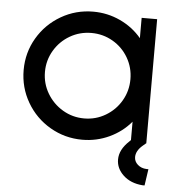

<svg xmlns="http://www.w3.org/2000/svg" viewBox="-51 -569 738 790"><g transform="rotate(5 318.5 -174.0)"><path d="M38 -257Q38 -329 73.5 -389.5Q109 -450 170 -485.5Q231 -521 303 -521Q362 -521 414.5 -496.5Q467 -472 503 -429V-513H567V0H566L553 11Q526 34 526 60Q526 78 540.5 91Q555 104 577 105H585L575 173H566Q517 169 487 141Q457 113 457 76Q457 35 497 -2L503 -8V-84Q467 -41 414.5 -16.5Q362 8 303 8Q231 8 170 -27.5Q109 -63 73.5 -124Q38 -185 38 -257ZM479 -257Q479 -305 455.5 -345.5Q432 -386 391.5 -409.5Q351 -433 303 -433Q255 -433 214.5 -409.5Q174 -386 150 -345.5Q126 -305 126 -257Q126 -209 150 -168.5Q174 -128 214.5 -104Q255 -80 303 -80Q351 -80 391.5 -104Q432 -128 455.5 -168.5Q479 -209 479 -257Z"/></g></svg>

Font: Lineal
Style: Regular
Weight: 400
Designer: Created by Frank Adebiaye with contributions from Anton Moglia & Ariel Martín Pérez
Created by Frank ADEBIAYE with FontF
Foundry: Velvetyne Type Foundry
Version: Version 2.000